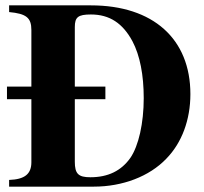

<svg xmlns="http://www.w3.org/2000/svg" viewBox="-20 -696 762 716"><path d="M259 -326H373V-373H259V-595C259 -632 271 -642 319 -642C389 -642 438 -609 474 -542C502 -489 516 -416 516 -330C516 -237 497 -152 466 -107C432 -59 383 -35 317 -35C272 -35 259 -48 259 -93ZM14 -676V-651C78 -645 97 -630 97 -584V-373H6V-326H97V-91C97 -47 72 -27 14 -25V0H330C437 0 537 -38 600 -104C658 -163 690 -249 690 -345C690 -551 551 -676 319 -676Z"/></svg>

Font: XITS
Style: Bold
Weight: 700
Designer: MicroPress Inc., with final additions and corrections provided by Coen Hoffman, Elsevier (retired)
Version: Version 1.302